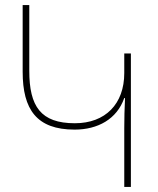

<svg xmlns="http://www.w3.org/2000/svg" viewBox="-20 -734 621 754"><path d="M494 0V-524H468V-447C468 -326 394 -250 274 -250C140 -250 95 -316 95 -456V-714H69V-452C69 -304 124 -225 273 -225C364 -225 439 -266 468 -349H471C469 -306 468 -270 468 -231V0Z"/></svg>

Font: Noto Sans Armenian SemiCondensed Thin
Style: Regular
Weight: 100
Width: 4
Designer: Monotype Design Team
Foundry: Monotype Imaging Inc.
Version: Version 2.008